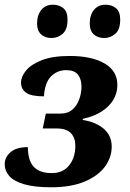

<svg xmlns="http://www.w3.org/2000/svg" viewBox="-20 -783 552 813"><path d="M196 10Q125 10 81.5 -3Q38 -16 19 -38Q0 -60 0 -87Q0 -117 24.5 -138.5Q49 -160 98 -160Q98 -126 107.5 -101.5Q117 -77 139.5 -63.5Q162 -50 199 -50Q247 -50 273 -83Q299 -116 299 -166Q299 -200 280 -219.5Q261 -239 220 -239H161L174 -302H236Q267 -302 286.5 -319Q306 -336 315.5 -362.5Q325 -389 325 -416Q325 -448 310 -467Q295 -486 260 -486Q223 -486 196.5 -460Q170 -434 166 -375Q112 -375 90.5 -390.5Q69 -406 69 -433Q69 -458 90 -484Q111 -510 156.5 -528Q202 -546 275 -546Q368 -546 422.5 -514.5Q477 -483 477 -423Q477 -389 460 -360.5Q443 -332 410.5 -311Q378 -290 331 -280L330 -275Q385 -267 419 -238Q453 -209 453 -162Q453 -116 424 -77Q395 -38 338 -14Q281 10 196 10ZM421.5 -622Q394 -622 377 -637.5Q360 -653 360 -684Q360 -719 377.9 -741Q395.9 -763 426.8 -763Q454 -763 471.5 -748Q489 -733.1 489 -700.6Q489 -657 467.8 -639.5Q446.5 -622 421.5 -622ZM198.5 -622Q171 -622 154 -637.5Q137 -653 137 -684Q137 -719 154.9 -741Q172.9 -763 203.8 -763Q231 -763 248.5 -748Q266 -733.1 266 -700.6Q266 -657 244.8 -639.5Q223.5 -622 198.5 -622Z"/></svg>

Font: Noto Serif
Style: Italic
Weight: 400
Italic angle: -12°
Designer: Monotype Design Team
Foundry: Monotype Imaging Inc.
Version: Version 2.013